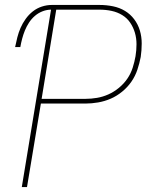

<svg xmlns="http://www.w3.org/2000/svg" viewBox="-20 -755 640 775"><path d="M68 0 186 -716Q169 -716 152 -709.5Q135 -703 121 -691Q107 -679 97 -663.5Q87 -648 80.5 -632Q74 -616 69.5 -599Q65 -582 62 -565H41Q45 -585 50 -604.5Q55 -624 63 -642.5Q71 -661 83.5 -678.5Q96 -696 112.5 -709Q129 -722 149 -728.5Q169 -735 189 -735H382Q410 -735 436.5 -729.5Q463 -724 484.5 -711Q506 -698 521.5 -677.5Q537 -657 544.5 -632Q552 -607 552 -579.5Q552 -552 548 -525Q543 -499 534.5 -473.5Q526 -448 510.5 -425.5Q495 -403 473 -385Q451 -367 426.5 -356.5Q402 -346 376 -341.5Q350 -337 325 -337H145L89 0ZM148 -356H325Q348 -356 371.5 -360Q395 -364 417.5 -374Q440 -384 460 -400.5Q480 -417 494 -437.5Q508 -458 515.5 -481.5Q523 -505 527 -528Q531 -552 531 -576.5Q531 -601 524.5 -623Q518 -645 505.5 -663.5Q493 -682 473.5 -694Q454 -706 430.5 -711Q407 -716 382 -716H207Z"/></svg>

Font: Iosevka Aile Thin
Style: Italic
Weight: 100
Italic angle: -9°
Designer: Belleve Invis
Foundry: Belleve Invis
Version: Version 31.1.0; ttfautohint (v1.8.4)